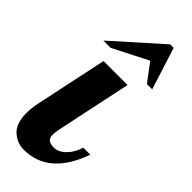

<svg xmlns="http://www.w3.org/2000/svg" viewBox="-257 -780 815 815"><g transform="rotate(45 150.5 -372.0)"><path d="M309.1 -179.2Q244.6 5.9 93.8 5.9Q54.2 5.9 22.9 -22.5Q-7.8 -50.8 -7.8 -113.8Q-7.8 -142.1 0 -179.2L67.9 -500H211.9L140.1 -160.2Q136.2 -142.1 136.2 -124.5Q136.2 -90.8 176.8 -90.8Q206.1 -90.8 231.2 -116.2Q256.3 -141.6 267.1 -179.2ZM267.1 -561 207 -641.1 49.8 -561H5.9L217.8 -750H238.8L298.8 -561Z"/></g></svg>

Font: UVF Lobster12
Style: Regular
Weight: 400
Designer: Pablo Impallari
Foundry: Pablo Impallari. www.impallari.com
Version: Version 1.004